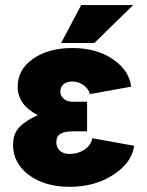

<svg xmlns="http://www.w3.org/2000/svg" viewBox="-20 -719 571 747"><path d="M318.8 -208H264.2Q231.9 -208 215.6 -198.5Q199.2 -189 199.2 -166Q199.2 -146 212.4 -133.1Q225.6 -120.1 251 -120.1Q283.7 -120.1 309.1 -137.2Q334.5 -154.3 338.9 -181.2L502 -151.9Q493.2 -86.4 421.4 -39.3Q349.6 7.8 251 7.8Q153.8 7.8 92.3 -38.1Q30.8 -84 30.8 -155.8Q30.8 -197.8 54.7 -223.6Q78.6 -249.5 127 -271Q48.8 -311 48.8 -381.8Q48.8 -448.7 108.9 -490.5Q168.9 -532.2 261.2 -532.2Q355.5 -532.2 419.4 -488.3Q483.4 -444.3 490.2 -381.8L330.1 -353Q323.7 -375 304 -388.4Q284.2 -401.9 261.2 -401.9Q240.2 -401.9 227.5 -391.4Q214.8 -380.9 214.8 -362.8Q214.8 -345.7 228 -334.5Q241.2 -323.2 262.2 -323.2H318.8ZM295.9 -699.2H498L347.2 -551.8H217.8Z"/></svg>

Font: LT Superior Black
Style: Regular
Weight: 900
Designer: Daniel Lyons
Foundry: LyonsType
Version: Version 2.005